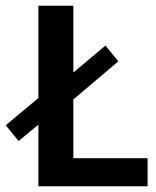

<svg xmlns="http://www.w3.org/2000/svg" viewBox="-61 -650 545 670"><path d="M73 -630H195V-397L307 -491L352 -436L195 -303V-98H454V0H73V-215L4 -158L-41 -213L73 -308Z"/></svg>

Font: Mukta Vaani SemiBold
Style: Regular
Weight: 600
Designer: Noopur Datye, Girish Dalvi, Yashodeep Gholap, Pallavi Karambelkar
Foundry: Ek Type
Version: Version 2.538;PS 1.000;hotconv 16.6.51;makeotf.lib2.5.65220;